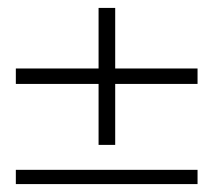

<svg xmlns="http://www.w3.org/2000/svg" viewBox="-20 -465 540 485"><path d="M20 0V-36H479V0ZM229 -99V-445H271V-99ZM20 -253V-292H479V-253Z"/></svg>

Font: DM Sans 24pt ExtraLight
Style: Regular
Weight: 250
Designer: Colophon Foundry, Jonny Pinhorn
Foundry: Colophon Foundry
Version: Version 4.004;gftools[0.9.30]